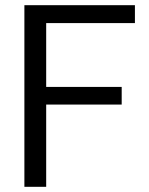

<svg xmlns="http://www.w3.org/2000/svg" viewBox="-20 -720 574 740"><path d="M74 0V-700H500V-631H158V-385H449V-317H158V0Z"/></svg>

Font: DM Sans 20pt
Style: Regular
Weight: 400
Version: Version 4.004;gftools[0.9.30]